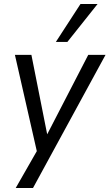

<svg xmlns="http://www.w3.org/2000/svg" viewBox="-20 -766 551 966"><path d="M59 180 174 -21 171 20 55 -490H138L221 -72H208L424 -490H511L146 180ZM261 -555 385 -746H471L319 -555Z"/></svg>

Font: Nunito Sans 10pt SemiCondensed
Style: Italic
Weight: 400
Width: 4
Italic angle: -9°
Designer: Vernon Adams
Foundry: Vernon Adams
Version: Version 3.101;gftools[0.9.27]